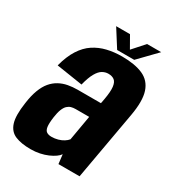

<svg xmlns="http://www.w3.org/2000/svg" viewBox="-181 -816 842 925"><g transform="rotate(30 239.5 -354.0)"><path d="M130.5 5Q157 5 180.8 0Q204.5 -5 224 -13.5Q243.5 -22 257.2 -31.8Q271 -41.5 277.5 -51.5L283.5 0H401L468.5 -379.5Q484 -466 468 -514.2Q452 -562.5 407.2 -582.5Q362.5 -602.5 291 -602.5Q246 -602.5 207.8 -593.2Q169.5 -584 137.5 -563Q105.5 -542 81.5 -504.5Q57.5 -467 42.5 -410L188 -387.5Q199 -431.5 212.8 -455.5Q226.5 -479.5 242.2 -488.5Q258 -497.5 274.5 -497.5Q295.5 -497.5 308.2 -487.8Q321 -478 324 -453Q327 -428 319 -383L314 -356.5H184.5Q157.5 -356.5 132 -351.8Q106.5 -347 84.5 -335Q62.5 -323 45.2 -302.5Q28 -282 16 -250.2Q4 -218.5 -2 -174Q-13 -100 -0.8 -61.5Q11.5 -23 45 -9Q78.5 5 130.5 5ZM188 -97Q172 -97 161.5 -103.5Q151 -110 148.2 -128.5Q145.5 -147 150.5 -183.5Q154.5 -212 161.5 -229.5Q168.5 -247 177.8 -255.8Q187 -264.5 198.2 -267.8Q209.5 -271 222.5 -271H298L274 -132.5Q266.5 -123 253.5 -114.8Q240.5 -106.5 223.5 -101.8Q206.5 -97 188 -97ZM253.5 -617.5H348.5L442.5 -714.5H364L306 -649.5L269 -714.5H192Z"/></g></svg>

Font: Anybody Condensed
Style: Bold Italic
Weight: 700
Width: 3
Italic angle: -10°
Version: Version 1.113;gftools[0.9.25]